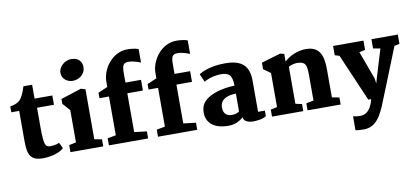

<svg xmlns="http://www.w3.org/2000/svg" viewBox="-92 -1181 3850 1779"><g transform="rotate(-10 1833.0 -291.5)"><path d="M88.4 -168.5C88.4 -43.9 116.7 11.7 229.5 11.7C316.9 11.7 396 -16.6 426.8 -48.8L401.4 -104C383.8 -93.3 342.8 -86.9 316.4 -86.9C270 -86.9 256.3 -106.4 256.3 -280.8V-459H415.5V-546.4H248.5V-676.8H166.5C145 -606.9 124 -568.4 103.5 -549.8C81.5 -530.3 49.8 -520 14.2 -514.2V-459H88.4Z M626.5 -647C687 -647 745.6 -689.5 745.6 -755.9C745.6 -806.2 715.3 -848.1 645.5 -848.1C588.4 -848.1 525.9 -801.3 525.9 -738.8C525.9 -681.6 575.2 -647 626.5 -647ZM489.7 0H798.3V-66.4L728 -79.1V-549.8L686.5 -562L493.2 -499.5V-454.1L555.7 -383.8V-80.1L489.7 -66.4Z M851.6 0H1220.7V-66.4L1103.5 -80.6V-445.8H1250V-546.4H1103.5V-638.7C1103.5 -724.6 1125.5 -731 1168.5 -731C1212.4 -731 1267.6 -708 1277.8 -704.1V-831.1C1253.9 -841.3 1206.5 -846.7 1172.9 -846.7C1027.8 -846.7 930.7 -701.2 930.7 -586.9V-535.6L841.3 -497.1V-445.8H930.7V-81.1L851.6 -66.4Z M1313.5 0H1682.6V-66.4L1565.4 -80.6V-445.8H1711.9V-546.4H1565.4V-638.7C1565.4 -724.6 1587.4 -731 1630.4 -731C1674.3 -731 1729.5 -708 1739.7 -704.1V-831.1C1715.8 -841.3 1668.5 -846.7 1634.8 -846.7C1489.7 -846.7 1392.6 -701.2 1392.6 -586.9V-535.6L1303.2 -497.1V-445.8H1392.6V-81.1L1313.5 -66.4Z M1774.9 -192.4C1749.5 -86.4 1804.2 13.7 1974.6 13.7C2037.1 13.7 2082.5 -10.3 2116.2 -42C2118.7 5.4 2179.2 13.7 2204.1 13.7C2241.7 13.7 2297.4 8.8 2330.6 -14.2V-66.4H2266.6V-361.3C2266.6 -520.5 2173.3 -562 2042 -562C1903.8 -562 1815.4 -519.5 1794.9 -502L1828.1 -426.8C1842.3 -437 1905.3 -468.8 1989.7 -468.8C2056.2 -468.8 2093.8 -446.8 2093.8 -342.8C1997.1 -342.8 1802.2 -306.6 1774.9 -192.4ZM1943.8 -163.6C1943.8 -249.5 2032.7 -268.1 2093.8 -268.1C2093.8 -212.4 2093.3 -156.2 2093.3 -100.6C2081.1 -91.3 2066.9 -84 2049.3 -81.5C1980.5 -71.8 1943.8 -100.6 1943.8 -163.6Z M2386.2 0H2680.2V-66.4L2620.1 -79.6V-426.8C2636.2 -440.4 2682.1 -449.2 2694.3 -449.2C2775.9 -449.2 2790.5 -424.3 2790.5 -319.8V-80.1L2720.7 -66.4V0H3032.2V-66.4L2963.4 -79.1V-341.8C2963.4 -481 2927.7 -561.5 2803.2 -562C2728.5 -562 2649.9 -529.8 2598.6 -480.5V-552.7L2562 -562L2380.9 -508.3V-446.8L2447.3 -399.9V-78.6L2386.2 -66.4Z M3126.5 127.4 3125.5 257.3C3131.8 260.3 3145 262.2 3159.7 263.2C3174.3 264.2 3190.4 264.6 3204.1 264.6C3313 264.6 3369.1 179.7 3426.3 27.3C3440.4 -10.7 3472.2 -81.5 3617.2 -448.7L3666 -459V-546.4H3418V-459L3484.9 -447.8L3405.3 -186L3391.1 -135.7L3383.3 -186L3287.1 -446.8L3342.8 -459V-546.4H3057.1V-459L3099.6 -446.3L3292 0H3319.3C3290.5 120.6 3229.5 134.3 3198.7 135.3C3166.5 136.2 3143.1 130.9 3126.5 127.4Z"/></g></svg>

Font: Merriweather
Style: Heavy
Weight: 900
Designer: Eben Sorkin ( eben@eyebytes.com )
Foundry: Sorkin Type Co.
Version: Version 1.003